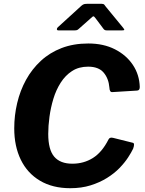

<svg xmlns="http://www.w3.org/2000/svg" viewBox="-20 -981 765 1011"><path d="M445 -752Q525 -752 585 -721.5Q645 -691 679.5 -639.5Q714 -588 716 -523Q716 -504 701 -504L571 -496Q557 -495 556 -520Q552 -568 525.5 -599Q499 -630 444 -630Q395 -630 359.5 -607Q324 -584 299.5 -545.5Q275 -507 261 -460.5Q247 -414 240.5 -366Q234 -318 234 -276Q234 -193 265.5 -156Q297 -119 361 -119Q421 -119 469 -149Q517 -179 551 -246Q557 -260 576 -255L680 -229Q691 -226 681 -198Q672 -179 654.5 -152Q637 -125 609.5 -96.5Q582 -68 543.5 -44Q505 -20 457 -5Q409 10 350 10Q257 10 190.5 -29.5Q124 -69 89.5 -140Q55 -211 55 -305Q55 -373 70.5 -438.5Q86 -504 117 -560.5Q148 -617 195 -660.5Q242 -704 304.5 -728Q367 -752 445 -752ZM522 -833 483 -885Q476 -895 472 -895Q468 -895 458 -885L396 -830Q390 -824 385 -822.5Q380 -821 372 -821H288Q280 -821 279.5 -826.5Q279 -832 284 -837L409 -951Q417 -958 424 -959.5Q431 -961 443 -961H515Q525 -961 529.5 -956Q534 -951 537 -946L629 -834Q636 -825 634 -823Q632 -821 622 -821H542Q534 -821 530 -824Q526 -827 522 -833Z"/></svg>

Font: Libre Franklin
Style: Bold Italic
Weight: 700
Italic angle: -8°
Designer: Pablo Impallari, Rodrigo Fuenzalida, Nhung Nguyen
Foundry: Impallari Type
Version: Version 3.000